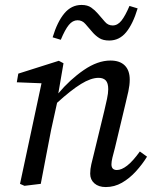

<svg xmlns="http://www.w3.org/2000/svg" viewBox="-20 -744 625 777"><path d="M408 13Q379 13 362 -2Q345 -17 345 -41Q345 -60 349.5 -79Q354 -98 361 -126L402 -295Q408 -320 413 -343.5Q418 -367 418 -383Q418 -408 408 -418.5Q398 -429 379 -429Q348 -429 307.5 -404Q267 -379 211 -328L187 -219Q176 -164 166 -110Q156 -56 145 0L79 8L61 0L148 -407L48 -411L54 -446L218 -498L237 -488L216 -366Q263 -422 319 -460.5Q375 -499 427 -499Q465 -499 485 -479Q505 -459 505 -422Q505 -400 499.5 -374.5Q494 -349 488 -325L445 -145Q439 -123 435 -106.5Q431 -90 431 -79Q431 -56 453 -56Q472 -56 495 -74Q518 -92 546 -131L575 -110Q556 -79 530 -50.5Q504 -22 473.5 -4.5Q443 13 408 13ZM193 -593Q212 -656 240.5 -690Q269 -724 310 -724Q334 -724 349 -713.5Q364 -703 376 -689Q392 -671 404.5 -656Q417 -641 436 -641Q456 -641 471.5 -660.5Q487 -680 504 -720L537 -710Q518 -647 490.5 -613.5Q463 -580 422 -580Q397 -580 381.5 -590Q366 -600 354 -614Q339 -631 326 -646.5Q313 -662 294 -662Q274 -662 258.5 -643Q243 -624 226 -583Z"/></svg>

Font: Source Serif 4 SmText
Style: Italic
Weight: 400
Italic angle: -12°
Designer: Frank Grießhammer
Foundry: Adobe
Version: Version 4.005;hotconv 1.1.0;makeotfexe 2.6.0